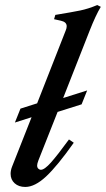

<svg xmlns="http://www.w3.org/2000/svg" viewBox="-20 -732 419 760"><path d="M335 -611 230 -344 325 -374 303 -319 208 -289 132 -97Q127 -84 127 -77Q127 -69 131.5 -64.5Q136 -60 142 -60Q156 -60 181.5 -88.5Q207 -117 253 -180L272 -167Q207 -75 162.5 -33.5Q118 8 80 8Q54 8 38 -6.5Q22 -21 22 -44Q22 -58 28 -73L105 -268L39 -247L61 -302L127 -323L240 -611Q244 -620 244 -628Q244 -645 221 -650L194 -656L199 -673Q266 -684 297.5 -690.5Q329 -697 365 -712L379 -705Q359 -672 335 -611Z"/></svg>

Font: Ibarra Real Nova SemiBold
Style: Italic
Weight: 600
Italic angle: -22°
Designer: Jose Maria Ribagorda & Octavio Pardo
Foundry: Octavio Pardo
Version: Version 1.014